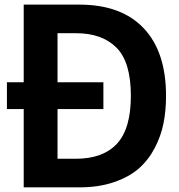

<svg xmlns="http://www.w3.org/2000/svg" viewBox="-20 -806 771 826"><path d="M82 0V-786.1H321.3Q502 -786.1 598.1 -684.6Q694.3 -583 694.3 -393.6Q694.3 -331.1 683.6 -276.4Q672.9 -221.7 646 -169.9Q619.1 -118.2 577.6 -81.5Q536.1 -44.9 470.7 -22.5Q405.3 0 321.3 0ZM227.5 -123H305.7Q422.9 -123 482.9 -187.5Q543 -252 543 -393.6Q543 -539.1 481 -601.1Q418.9 -663.1 307.6 -663.1H227.5ZM9.8 -336.9V-452.1H424.8V-336.9Z"/></svg>

Font: Gothic A1 ExtraBold
Style: Regular
Weight: 800
Designer: HanYang I&C Co.,Ltd.
Foundry: HanYang I&C Co.,Ltd.
Version: Version 2.50